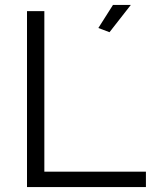

<svg xmlns="http://www.w3.org/2000/svg" viewBox="-20 -755 623 775"><path d="M89 0V-710H159V-62H569V0ZM422 -625 377 -642 436 -735H508Z"/></svg>

Font: Raleway
Style: Regular
Weight: 400
Designer: Matt McInerney, Pablo Impallari, Rodrigo Fuenzalida
Foundry: Matt McInerney, Pablo Impallari, Rodrigo Fuenzalida
Version: Version 4.101;RELEASE